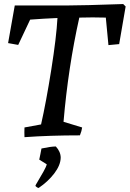

<svg xmlns="http://www.w3.org/2000/svg" viewBox="-20 -670 641 949"><path d="M101 8Q100 -16 101 -40L183 -55Q208 -165 233.5 -326Q259 -487 264 -581Q194 -578 129 -573L70 -448Q68 -449 20 -457L53 -643H314Q388 -643 589 -650L601 -638L569 -452Q560 -451 542.5 -449.5Q525 -448 516 -447L503 -583Q439 -585 372 -583Q317 -337 294 -68L386 -40Q384 -23 375 -1Q227 -1 101 8ZM171 259Q167 259 161 254.5Q155 250 155 248Q155 246 168 224.5Q181 203 195 178Q209 153 211 142L174 119Q175 114 180 90Q185 66 185 64Q232 54 256 54Q280 80 280 110Q279 147 248 187.5Q217 228 171 259Z"/></svg>

Font: Albura Medium
Style: Italic
Weight: 462
Italic angle: -7°
Designer: Mercedes Jáuregui
Foundry: Omnibus-Type Team
Version: Version 1.000